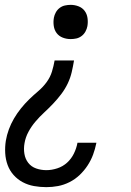

<svg xmlns="http://www.w3.org/2000/svg" viewBox="-20 -558 540 791"><path d="M171 213Q145 213 120 208.5Q95 204 73.5 192.5Q52 181 36 163Q20 145 11.5 122Q3 99 1.5 73Q0 47 4 22Q8 -2 16.5 -25Q25 -48 37.5 -69.5Q50 -91 66 -111Q82 -131 100 -148.5Q118 -166 137.5 -182.5Q157 -199 172 -219.5Q187 -240 194 -263Q201 -286 205 -309H285Q281 -285 275.5 -261Q270 -237 259 -214Q248 -191 232.5 -170.5Q217 -150 199 -131Q181 -112 162 -94.5Q143 -77 126 -57Q109 -37 97 -14.5Q85 8 81 32Q77 54 80.5 75.5Q84 97 96.5 113Q109 129 129 136Q149 143 171 143Q193 143 216 135.5Q239 128 256.5 112Q274 96 284.5 74.5Q295 53 299 31Q299 30 299 30Q299 30 299 30H377Q377 30 377 30.5Q377 31 377 31Q372 56 363.5 79Q355 102 341 123.5Q327 145 308 163Q289 181 266 192.5Q243 204 219 208.5Q195 213 171 213ZM271 -397Q254 -397 238.5 -403Q223 -409 213.5 -421.5Q204 -434 201.5 -451Q199 -468 202 -485Q204 -496 210 -507Q216 -518 226 -525.5Q236 -533 248 -535.5Q260 -538 271 -538Q288 -538 303.5 -532Q319 -526 328.5 -513.5Q338 -501 340.5 -484Q343 -467 340 -450Q338 -439 332 -428Q326 -417 316 -409.5Q306 -402 294.5 -399.5Q283 -397 271 -397Z"/></svg>

Font: Iosevka Curly Oblique
Style: Regular
Weight: 400
Italic angle: -9°
Monospace: yes
Designer: Belleve Invis
Foundry: Belleve Invis
Version: Version 11.1.0; ttfautohint (v1.8.3)